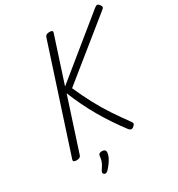

<svg xmlns="http://www.w3.org/2000/svg" viewBox="-343 -1504 1866 2011"><g transform="rotate(-30 590.0 -498.0)"><path d="M140 20Q120 20 110 13Q100 6 105 -11L511 -1257Q521 -1287 565 -1287Q611 -1287 600 -1257L422 -710L1107 -1267Q1128 -1284 1141 -1283Q1154 -1282 1168 -1263Q1181 -1245 1179.5 -1233.5Q1178 -1222 1157 -1207L477 -658Q529 -539 585 -434.5Q641 -330 704 -235Q767 -140 837 -45Q853 -25 849.5 -13Q846 -1 825 16Q808 28 794 23Q780 18 769 3Q713 -71 662 -147Q611 -223 565 -302.5Q519 -382 478 -466.5Q437 -551 401 -641L196 -11Q191 6 176.5 13Q162 20 140 20ZM320 287Q308 279 307 268Q306 257 314 246Q332 219 344.5 197Q357 175 363.5 152.5Q370 130 373 100Q375 83 386.5 76Q398 69 417 69Q440 69 451 80Q462 91 460 110Q458 135 445 163Q432 191 412 218.5Q392 246 369 271Q356 284 344.5 289Q333 294 320 287Z"/></g></svg>

Font: Playwrite NL
Style: Regular
Weight: 400
Designer: Veronika Burian, José Scaglione
Foundry: TypeTogether
Version: Version 1.002